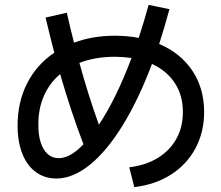

<svg xmlns="http://www.w3.org/2000/svg" viewBox="-20 -766 904 784"><path d="M726.6 -308.6Q727.1 -376 694.1 -426.5Q661.1 -477.1 600.6 -504.9Q545.9 -359.9 481.2 -254.6Q416.5 -149.4 347.2 -93.3Q277.8 -37.1 210 -37.1Q162.1 -37.1 126.2 -63.5Q90.3 -89.8 71 -138.7Q51.8 -187.5 51.8 -252.9Q51.8 -349.1 90.8 -425.8Q129.9 -502.4 201.7 -550.8Q186 -610.8 166 -694.3L252.9 -713.9Q266.6 -652.3 282.2 -591.8Q357.4 -620.1 449.2 -620.1Q501 -620.1 546.4 -611.3Q567.9 -676.8 586.9 -746.1L671.9 -728.5Q653.3 -659.2 629.9 -586.4Q716.8 -549.8 765.1 -477.8Q813.5 -405.8 813.5 -308.6Q813.5 -226.6 778.1 -160.4Q742.7 -94.2 678 -53Q613.3 -11.7 528.3 -2L507.8 -83Q574.7 -90.8 624.3 -121.1Q673.8 -151.4 700.4 -199.7Q727.1 -248 726.6 -308.6ZM219.7 -120.1Q266.6 -120.1 320.8 -176.8Q270 -309.6 225.6 -463.4Q182.1 -426.8 159.2 -374.3Q136.2 -321.8 136.7 -256.8Q136.2 -215.3 146.2 -184.3Q156.2 -153.3 175 -136.7Q193.8 -120.1 219.7 -120.1ZM383.8 -256.8Q455.1 -364.3 517.1 -529.3Q481.4 -534.2 449.2 -534.2Q369.1 -534.2 304.2 -509.3Q338.9 -381.8 383.8 -256.8Z"/></svg>

Font: Pretendard GOV Medium
Style: Regular
Weight: 500
Designer: Base glyphs from Inter by Rasmus Andersson; Hangeul glyphs from Noto Sans CJK(Source Han Sans) by Jang Soo-young and Kan
Foundry: Kil Hyung-jin
Version: Version 1.309